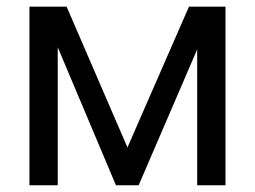

<svg xmlns="http://www.w3.org/2000/svg" viewBox="-20 -550 756 570"><path d="M541 -530.3H649.4V0H565.4V-403.3L391.6 0H324.2L151.4 -409.7V0H67.4V-530.3H177.7L358.4 -112.3Z"/></svg>

Font: Pretendard
Style: Regular
Weight: 400
Designer: Base glyphs from Inter by Rasmus Andersson; Hangeul glyphs from Noto Sans CJK(Source Han Sans) by Jang Soo-young and Kan
Foundry: Kil Hyung-jin
Version: Version 1.309